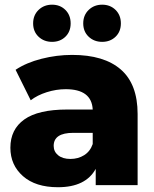

<svg xmlns="http://www.w3.org/2000/svg" viewBox="-20 -783 652 812"><path d="M384.8 0V-68.8Q342.3 8.8 225.1 8.8Q130.4 8.8 77.1 -38.1Q23.9 -85 23.9 -158.2Q23.9 -235.8 82.8 -277.8Q141.6 -319.8 264.2 -319.8H372.1Q367.7 -405.8 257.8 -405.8Q217.8 -405.8 177.7 -393.1Q137.7 -380.4 109.9 -358.9L45.9 -487.8Q91.3 -518.1 155.5 -534.4Q219.7 -550.8 285.2 -550.8Q419.9 -550.8 491 -489Q562 -427.2 562 -300.8V0ZM256.6 -627.7Q234.4 -606 200.2 -606Q166 -606 143.1 -627.7Q120.1 -649.4 120.1 -684.1Q120.1 -718.8 143.1 -741Q166 -763.2 200.2 -763.2Q234.4 -763.2 256.6 -741Q278.8 -718.8 278.8 -684.1Q278.8 -649.4 256.6 -627.7ZM468.8 -627.7Q446.3 -606 412.1 -606Q377.9 -606 355 -627.7Q332 -649.4 332 -684.1Q332 -718.8 355 -741Q377.9 -763.2 412.1 -763.2Q446.3 -763.2 468.8 -741Q491.2 -718.8 491.2 -684.1Q491.2 -649.4 468.8 -627.7ZM372.1 -173.8V-221.2H290Q207 -221.2 207 -166Q207 -141.6 226.1 -126.2Q245.1 -110.8 277.8 -110.8Q310.5 -110.8 335.9 -126.7Q361.3 -142.6 372.1 -173.8Z"/></svg>

Font: Montserrat ExtraBold
Style: Regular
Weight: 800
Designer: Julieta Ulanovsky
Foundry: Julieta Ulanovsky
Version: Version 9.000